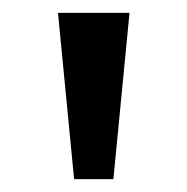

<svg xmlns="http://www.w3.org/2000/svg" viewBox="-20 -820 290 298"><path d="M95 -542 70 -800H181L156 -542Z"/></svg>

Font: Noto Sans Tamil
Style: Regular
Weight: 400
Designer: Jelle Bosma - Monotype Design Team
Foundry: Monotype Imaging Inc.
Version: Version 2.003